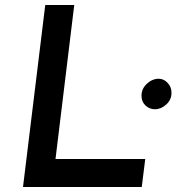

<svg xmlns="http://www.w3.org/2000/svg" viewBox="-20 -748 706 768"><path d="M277 -728 202 -112H561L547 0H72L161 -728ZM615 -433Q635 -433 650.5 -416.5Q666 -400 666 -377Q666 -349 645 -330Q624 -311 600 -311Q578 -311 562 -326Q546 -341 546 -365Q546 -393 567.5 -413Q589 -433 615 -433Z"/></svg>

Font: Josefin Sans SemiBold
Style: Italic
Weight: 600
Italic angle: -7°
Designer: Santiago Orozco
Foundry: Typemade
Version: Version 2.000